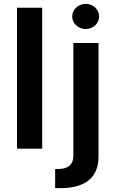

<svg xmlns="http://www.w3.org/2000/svg" viewBox="-20 -768 597 992"><path d="M198 -728H68V0H198ZM265 204H293C408 204 489 159 489 41V-546H359V38C359 82 332 105 282 105H265ZM353 -683C353 -647 385 -618 423 -618C461 -618 492 -647 492 -683C492 -719 461 -748 423 -748C385 -748 353 -719 353 -683Z"/></svg>

Font: Wafeq Semi Bold
Style: Regular
Weight: 600
Designer: Rasmus Andersson & Azza Alameddine
Foundry: Google & TypeTogether
Version: Version 3.000;January 28, 2025;FontCreator 15.0.0.3014 64-bi